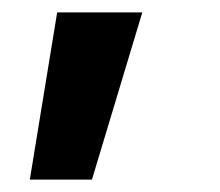

<svg xmlns="http://www.w3.org/2000/svg" viewBox="-20 -126 354 309"><path d="M128 163H28L72 -106H209Z"/></svg>

Font: SUIT ExtraBold
Style: Regular
Weight: 800
Designer: Sunn Youn; Korean Glyphs from Source Han Sans (Sandoll Communications; Soo-young Jang, Joo-yeon Kang)
Foundry: Sunn
Version: Version 1.008